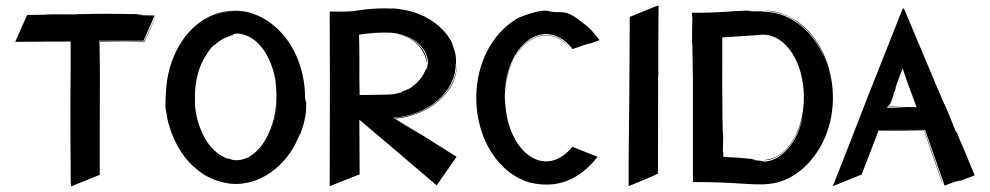

<svg xmlns="http://www.w3.org/2000/svg" viewBox="-20 -652 3573 693"><path d="M525 -556 500 -502C450 -502 392 -502 340 -503C339 -365 339 -362 339 -421C340 -532 340 -528 338 -415V-505H498L538 -595H537C546 -597 514 -596 488 -597C484 -597 492 -598 496 -599C476 -599 475 -599 483 -600H474L479 -601C430 -601 375 -603 327 -602C291 -602 308 -601 265 -601C257 -601 258 -600 255 -600C220 -600 143 -601 145 -599C116 -599 112 -598 78 -598C66 -571 51 -538 35 -501C158 -502 192 -502 235 -502C235 -418 235 -361 234 -285C234 -209 234 -132 235 -45C235 -23 235 -1 236 21L340 -21C340 -190 340 -243 341 -501C405 -501 459 -501 501 -500C537 -580 529 -561 542 -593Z M1084 -286C1083 -286 1082 -296 1081 -300C1081 -405 1038 -508 959 -567C847 -655 671 -615 600 -426C649 -558 765 -638 886 -604C895 -602 904 -599 910 -596C866 -616 816 -619 769 -605C660 -573 593 -460 581 -345C578 -320 576 -263 578 -257C582 -243 579 -253 584 -223C584 -222 592 -192 597 -178C627 -99 663 -59 710 -26C724 -16 749 -4 773 3C812 14 840 15 879 6C956 -11 1026 -79 1056 -154C1056 -153 1055 -152 1055 -151L1062 -166C1062 -164 1062 -162 1064 -169C1076 -200 1085 -234 1085 -268C1086 -289 1085 -282 1084 -286ZM875 -608C844 -615 812 -614 783 -607C812 -615 844 -615 875 -608ZM888 -604 891 -603C890 -603 889 -604 888 -604ZM910 -596 917 -593C916 -594 913 -595 910 -596ZM940 -145C972 -197 984 -268 978 -332C977 -343 976 -352 974 -360C982 -288 978 -224 942 -155C927 -127 910 -106 885 -90C884 -88 874 -82 857 -77C823 -68 808 -80 803 -80C798 -79 797 -81 789 -85C769 -95 775 -91 756 -107C704 -153 681 -242 684 -292C681 -332 691 -387 707 -422C720 -451 742 -480 746 -484L745 -482C761 -498 748 -484 755 -490C769 -503 789 -516 808 -521C808 -522 809 -522 810 -523C818 -525 816 -524 819 -525C821 -526 820 -526 821 -527C821 -528 828 -530 831 -531C965 -531 1026 -285 940 -145ZM956 -181C970 -213 977 -252 978 -287C976 -245 968 -209 956 -181Z M1410 -222 1493 -168 1400 -227C1526 -236 1625 -320 1625 -422C1626 -416 1626 -424 1626 -436C1626 -453 1621 -468 1618 -476C1615 -487 1617 -482 1613 -490C1612 -492 1614 -490 1616 -486L1611 -496L1614 -492C1583 -560 1510 -605 1435 -617C1392 -624 1398 -621 1390 -621C1336 -625 1257 -613 1260 -612C1244 -610 1187 -610 1170 -610C1171 -388 1171 -363 1170 20L1278 -23L1277 -220C1278 -220 1555 16 1556 17L1628 -86L1435 -208C1593 -108 1439 -203 1410 -222ZM1277 -374C1278 -439 1276 -527 1276 -527C1312 -532 1350 -536 1388 -534C1450 -531 1507 -491 1519 -432L1521 -422C1523 -476 1470 -520 1411 -532C1401 -534 1440 -529 1473 -506C1463 -513 1451 -520 1438 -525C1486 -509 1525 -470 1525 -422C1523 -425 1524 -414 1520 -403C1520 -402 1520 -405 1519 -406C1519 -404 1517 -397 1517 -402L1516 -399V-401C1509 -378 1486 -351 1468 -340C1466 -338 1467 -338 1466 -337C1464 -336 1457 -331 1443 -326C1434 -323 1428 -320 1429 -319C1394 -309 1404 -311 1278 -309ZM1629 -421C1625 -308 1517 -236 1406 -226L1409 -224C1518 -234 1631 -311 1629 -421ZM1410 -222 1405 -225ZM1409 -224 1435 -208C1427 -213 1418 -218 1409 -224Z M1814 -212C1811 -223 1809 -235 1807 -246C1805 -265 1802 -286 1802 -308C1803 -337 1808 -365 1815 -391L1820 -405C1809 -376 1803 -346 1801 -316C1807 -435 1872 -529 1951 -529C1987 -529 2020 -509 2046 -476C2039 -471 2071 -484 2098 -493C2101 -494 2093 -491 2090 -489C2110 -497 2111 -497 2103 -493L2111 -496L2108 -494L2144 -507C2127 -529 2114 -547 2082 -571C2053 -593 2032 -608 2007 -608H2004C1959 -608 1960 -614 1954 -613C1941 -614 1933 -613 1928 -612C1880 -602 1837 -582 1840 -581C1659 -466 1655 -164 1813 -35C1840 -13 1873 2 1889 6C1992 32 2072 -4 2137 -86L2046 -122C1958 -16 1848 -83 1814 -212ZM2043 -473C1974 -562 1880 -530 1835 -439C1882 -527 1970 -561 2043 -473ZM1835 -439C1827 -424 1821 -408 1815 -391C1810 -373 1807 -355 1804 -334C1809 -377 1823 -415 1835 -439ZM1824 -417C1822 -413 1821 -409 1820 -405C1822 -411 1824 -417 1827 -423ZM1804 -334C1804 -333 1804 -331 1804 -330Z M2357 -28C2356 -29 2351 -28 2349 -27L2355 -30V-37C2355 -292 2356 -369 2355 -377C2355 -376 2356 -375 2356 -374V-433C2356 -437 2356 -551 2357 -625V-632C2352 -631 2351 -630 2350 -630H2349C2341 -626 2262 -595 2253 -591C2253 -479 2250 -104 2249 -68V20C2255 17 2364 -26 2357 -28Z M2832 -590C2789 -611 2764 -614 2734 -614C2786 -611 2832 -597 2877 -557C2890 -546 2901 -534 2912 -521C2923 -507 2933 -491 2943 -473C2942 -474 2942 -476 2941 -476C2941 -476 2942 -476 2942 -475L2945 -469C2948 -463 2951 -458 2953 -453L2947 -465C2953 -452 2963 -428 2970 -403C2937 -518 2847 -610 2733 -610C2740 -612 2723 -611 2715 -611C2679 -611 2684 -611 2695 -613C2684 -613 2672 -612 2683 -614C2677 -613 2678 -613 2675 -613L2679 -614C2615 -612 2574 -605 2477 -606C2477 -605 2478 -597 2478 -593C2478 -591 2479 -591 2479 -589C2478 -557 2477 -487 2479 -489C2479 -463 2480 -457 2480 -430C2481 -394 2481 -348 2481 -303V5C2643 5 2699 18 2754 12C2800 8 2847 -13 2889 -54C3049 -213 2999 -505 2832 -590ZM2734 -69C2739 -71 2719 -72 2703 -74C2701 -74 2706 -75 2708 -75C2696 -76 2695 -77 2700 -77H2695L2697 -78C2667 -81 2633 -84 2603 -85C2603 -86 2591 -86 2591 -86C2590 -86 2590 -87 2591 -99C2590 -104 2590 -103 2589 -105C2590 -127 2591 -175 2589 -174C2589 -174 2586 -216 2587 -517C2673 -522 2735 -527 2735 -527H2736C2757 -526 2777 -520 2798 -505C2894 -433 2909 -240 2834 -134C2803 -90 2770 -77 2734 -74C2743 -74 2748 -73 2763 -77C2833 -99 2870 -181 2880 -256C2876 -226 2868 -196 2855 -167C2863 -184 2870 -204 2877 -228C2853 -115 2782 -66 2734 -69ZM2943 -473C2944 -471 2945 -468 2947 -465C2946 -467 2946 -468 2945 -469C2944 -470 2944 -472 2943 -473ZM2974 -393C2977 -379 2979 -367 2981 -352C2976 -386 2969 -411 2974 -393ZM2983 -336V-340ZM2882 -273V-274C2882 -274 2882 -273 2882 -272Z M3498 -19C3442 -157 3457 -114 3435 -171C3431 -178 3431 -176 3429 -179C3416 -211 3389 -280 3388 -277C3388 -277 3372 -312 3242 -623L3241 -619L3239 -623C2992 -1 3139 -367 2986 20L3090 -22L3151 -180C3212 -180 3268 -179 3316 -179C3384 19 3373 -14 3385 18C3372 -23 3333 -135 3317 -180C3315 -180 3295 -181 3269 -181L3175 -183H3319L3389 17H3390C3382 22 3411 9 3435 1C3438 0 3431 3 3429 5C3446 -2 3447 -2 3440 2C3443 0 3447 -1 3448 -1L3445 1ZM3233 -264C3241 -264 3248 -263 3254 -263H3182L3184 -267C3187 -274 3186 -271 3187 -269C3188 -273 3189 -273 3189 -271C3189 -272 3190 -273 3190 -273V-272C3198 -288 3200 -292 3204 -307C3204 -308 3206 -310 3206 -311C3206 -313 3205 -313 3205 -314C3208 -320 3215 -334 3212 -334C3215 -340 3214 -341 3216 -347L3238 -405C3265 -323 3263 -337 3288 -265C3225 -266 3202 -267 3186 -268L3184 -267C3199 -265 3241 -264 3233 -264ZM3241 -181H3151C3126 -119 3125 -117 3151 -182C3192 -182 3221 -181 3241 -181Z"/></svg>

Font: HIVNotRetro
Style: Regular
Weight: 400
Designer: Feorag
Foundry: Feorag
Version: Version 1.000;PS 001.000;hotconv 1.0.88;makeotf.lib2.5.64775